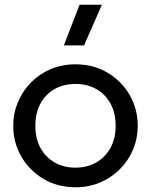

<svg xmlns="http://www.w3.org/2000/svg" viewBox="-20 -777 638 812"><path d="M299 15Q223 15 163.5 -20.5Q104 -56 70 -115Q36 -174 36 -245Q36 -297.5 55.5 -344.5Q75 -391.5 110.5 -427.8Q146 -464 194 -484.5Q242 -505 299 -505Q375.5 -505 435 -469.5Q494.5 -434 528.5 -375Q562.5 -316 562.5 -245Q562.5 -192.5 543 -145.5Q523.5 -98.5 488 -62.5Q452.5 -26.5 404.5 -5.8Q356.5 15 299 15ZM299 -68Q348.5 -68 386.8 -89.8Q425 -111.5 447 -151.2Q469 -191 469 -245Q469 -299.5 447.2 -339.2Q425.5 -379 387 -400.5Q348.5 -422 299 -422Q249.5 -422 211.2 -400.5Q173 -379 151.2 -339.2Q129.5 -299.5 129.5 -245Q129.5 -191 151.2 -151.2Q173 -111.5 211.5 -89.8Q250 -68 299 -68ZM250 -585 316.5 -757H411L335.5 -585Z"/></svg>

Font: Geologica Roman Light
Style: Regular
Weight: 300
Designer: Sindre Bremnes, Frode Helland
Foundry: Monokrom Skriftforlag AS
Version: Version 1.010;gftools[0.9.28]